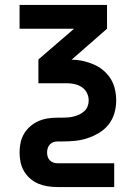

<svg xmlns="http://www.w3.org/2000/svg" viewBox="-20 -540 540 775"><path d="M212 215Q192 215 172.5 212Q153 209 135 201.5Q117 194 102 181Q87 168 77 151Q67 134 63 114.5Q59 95 59 75Q59 55 63 36Q67 17 77 0Q87 -17 102 -30Q117 -43 135 -51Q153 -59 172.5 -62Q192 -65 212 -65H231Q243 -65 255 -66Q267 -67 278.5 -70Q290 -73 300.5 -78Q311 -83 320 -91Q329 -99 333.5 -110.5Q338 -122 338 -134Q338 -134 338 -134Q338 -134 338 -134Q338 -150 331 -164.5Q324 -179 310.5 -188Q297 -197 281.5 -200.5Q266 -204 250 -204H135V-300L279 -424H59V-520H412V-424L269 -299Q292 -299 314.5 -294Q337 -289 358 -280Q379 -271 397 -256Q415 -241 427 -221.5Q439 -202 444 -179.5Q449 -157 449 -134H393H449Q449 -134 449 -134Q449 -134 449 -134Q449 -108 441.5 -82.5Q434 -57 418 -37Q402 -17 379.5 -3.5Q357 10 332.5 18Q308 26 282.5 28.5Q257 31 231 31H212Q203 31 195 34Q187 37 181 43.5Q175 50 172.5 58.5Q170 67 170 75Q170 84 172.5 92.5Q175 101 181 107Q187 113 195 116Q203 119 212 119H441V215Z"/></svg>

Font: Zed Mono
Style: Bold
Weight: 700
Monospace: yes
Designer: Belleve Invis
Foundry: Belleve Invis
Version: Version 1.0.0; ttfautohint (v1.8.4)